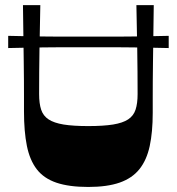

<svg xmlns="http://www.w3.org/2000/svg" viewBox="-20 -720 691 750"><path d="M12 -532.3V-580Q51.6 -579 85.3 -578.5Q118.9 -578 148.6 -577.5Q178.3 -577 206.5 -577Q234.7 -577 264.1 -577Q293.5 -577 325.5 -577Q357.5 -577 386.9 -577Q416.2 -577 444.4 -577Q472.6 -577 502.3 -577.5Q532 -578 565.9 -578.5Q599.7 -579 639 -580V-532.3Q599.7 -533.3 565.9 -533.8Q532 -534.3 502.3 -534.8Q472.6 -535.3 444.4 -535.3Q416.2 -535.3 386.9 -535.3Q357.5 -535.3 325.5 -535.3Q293.5 -535.3 264.1 -535.3Q234.7 -535.3 206.5 -535.3Q178.3 -535.3 148.6 -534.8Q118.9 -534.3 85.3 -533.8Q51.6 -533.3 12 -532.3ZM324.8 10.3Q249.8 10.3 200.6 -6.3Q151.4 -23 123.9 -58.5Q96.4 -94 85 -150.2Q73.7 -206.4 73.7 -284.5Q73.7 -314.6 73.7 -343.9Q73.7 -373.2 73.5 -406.4Q73.4 -439.5 72.7 -480.9Q72 -522.3 71.4 -576Q70.7 -629.6 69.7 -700H137.5Q135.5 -613.1 134.2 -526.4Q132.8 -439.8 132.8 -352.6Q132.8 -315.6 140.8 -291.5Q148.8 -267.4 169.8 -253.6Q190.8 -239.8 228.3 -233.6Q265.8 -227.5 324.8 -227.5Q383.9 -227.5 421.7 -233.6Q459.6 -239.8 480.5 -253.6Q501.5 -267.4 509.5 -291.5Q517.5 -315.6 517.5 -352.6Q517.5 -439.8 516.1 -526.4Q514.8 -613.1 512.8 -700H580.6Q579.6 -628.9 578.9 -574.6Q578.3 -520.3 577.6 -478.5Q576.9 -436.8 576.8 -403Q576.6 -369.2 576.6 -339.6Q576.6 -309.9 576.6 -279.2Q576.6 -204.1 564.8 -149.3Q552.9 -94.6 524.7 -59.3Q496.5 -24 447.7 -6.8Q398.8 10.3 324.8 10.3Z"/></svg>

Font: Ojuju ExtraLight
Style: Regular
Weight: 200
Designer: Chisaokwu Joboson, Mirko Velimirovic
Foundry: Udi Foundry
Version: Version 1.000